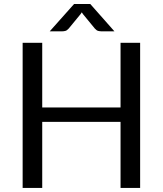

<svg xmlns="http://www.w3.org/2000/svg" viewBox="-20 -928 804 948"><path d="M671.9 -716.8Q671.9 -537.1 671.9 0Q647.5 0 575.2 0Q575.2 -81.1 575.2 -326.2Q478.5 -326.2 188.5 -326.2Q188.5 -244.1 188.5 0Q164.1 0 91.8 0Q91.8 -67.4 91.8 -268.6Q91.8 -380.9 91.8 -716.8Q116.2 -716.8 188.5 -716.8Q188.5 -636.7 188.5 -397.5Q285.2 -397.5 575.2 -397.5Q575.2 -476.6 575.2 -716.8Q599.6 -716.8 671.9 -716.8ZM544.9 -773.4Q528.3 -773.4 479.5 -773.4Q473.6 -773.4 464.8 -775.4Q457 -777.3 448.2 -787.1Q428.7 -810.5 389.6 -858.4Q388.7 -860.4 383.8 -867.2Q382.8 -865.2 377.9 -858.4Q363.3 -840.8 319.3 -787.1Q310.5 -777.3 302.7 -775.4Q294.9 -773.4 288.1 -773.4Q267.6 -773.4 225.6 -773.4Q255.9 -806.6 345.7 -908.2Q365.2 -908.2 425.8 -908.2Q455.1 -875 544.9 -773.4Z"/></svg>

Font: Lato
Style: Regular
Weight: 400
Designer: Lukasz Dziedzic with Adam Twardoch and Botio Nikoltchev
Version: Version 2.015; 2015-08-06; http://www.latofonts.com/